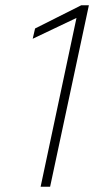

<svg xmlns="http://www.w3.org/2000/svg" viewBox="-20 -708 405 728"><path d="M134 0 270 -640 104 -561 113 -600 288 -688H317L170 0Z"/></svg>

Font: Saira Thin
Style: Italic
Weight: 100
Italic angle: -12°
Designer: Hector Gatti with collaboration of the Omnibus-Type team
Foundry: Omnibus-Type
Version: Version 1.101